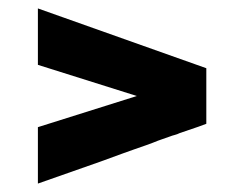

<svg xmlns="http://www.w3.org/2000/svg" viewBox="-20 -481 581 456"><path d="M70 -179 305 -253 70 -327V-461L470 -319V-187L451 -180L407 -165Q401 -162 395 -160.5Q389 -159 384 -157Q376 -154 365.5 -150.5Q355 -147 343 -142Q333 -138 298 -126L270 -116L218 -97L70 -45Z"/></svg>

Font: Saira Stencil One
Style: Regular
Weight: 400
Designer: Hector Gatti with collaboration of the Omnibus-Type team
Foundry: Omnibus-Type
Version: Version 1.004